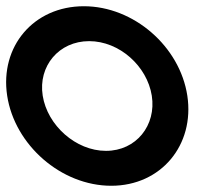

<svg xmlns="http://www.w3.org/2000/svg" viewBox="-36 -590 698 616"><path d="M-13 -283C11 -125 160 6 321 6C481 6 589 -125 565 -283C541 -441 393 -570 233 -570C72 -570 -37 -441 -13 -283ZM101 -283C86 -378 153 -458 250 -458C347 -458 436 -378 451 -283C466 -188 401 -106 304 -106C207 -106 116 -188 101 -283Z"/></svg>

Font: Ampere
Style: SCRevIta
Weight: 400
Version: Version 1